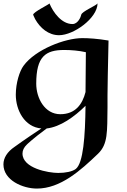

<svg xmlns="http://www.w3.org/2000/svg" viewBox="-44 -727 738 1118"><path d="M588 -491C523 -502 471 -505 435 -505C335 -505 162 -439 93 -344C70 -313 48 -244 48 -175C48 -87 98 13 197 21C101 84 41 128 41 128C-2 157 -24 193 -24 230C-24 323 89 371 171 371C308 371 425 266 527 168C585 112 580 41 582 -103C582 -103 580 -159 588 -491ZM456 -423C455 -320 454 -246 454 -191C436 -120 395 -62 307 -62C217 -62 167 -155 167 -240C167 -398 221 -436 330 -436C370 -436 417 -432 456 -423ZM113 114C113 114 150 78 228 21C307 12 388 -46 454 -111C452 68 441 223 397 257C377 272 338 280 295 280C238 280 87 253 87 167C87 149 95 131 113 114ZM524 -707C514 -693 432 -660 429 -641C427 -629 410 -587 378 -587C315 -587 266 -654 244 -707C242 -701 149 -657 149 -641C149 -639 160 -618 161 -615C190 -564 238 -522 300 -522C385 -522 523 -621 524 -707Z"/></svg>

Font: Eagle Lake
Style: Regular
Weight: 400
Designer: Astigmatic (AOETI)
Foundry: Astigmatic (AOETI)
Version: Version 1.000